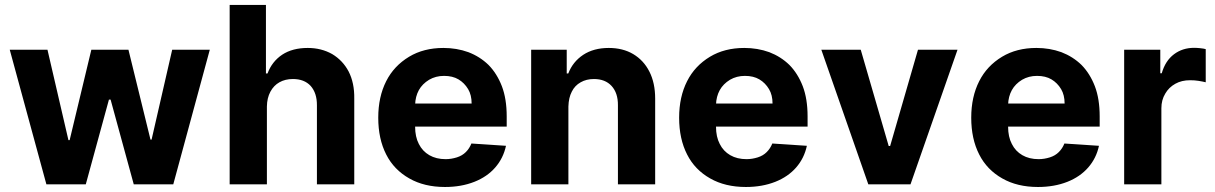

<svg xmlns="http://www.w3.org/2000/svg" viewBox="-20 -747 4923 778"><path d="M327.6 0H168L19.5 -545.4H172.4L257.3 -179.2H262.2L350.1 -545.4H500.5L589.8 -181.2H594.2L677.7 -545.4H830.1L682.1 0H522L428.2 -343.3H421.4Z M1061.5 -315.4V0H910.6V-727.1H1057.6V-449.2H1064Q1082 -497.6 1123.5 -525.4Q1165 -552.7 1227.1 -552.7Q1282.2 -552.7 1326.2 -527.8Q1369.1 -502 1392.6 -457.5Q1416.5 -411.1 1415.5 -347.2V0H1264.2V-320.3Q1264.6 -369.6 1238.8 -398.9Q1212.9 -426.8 1167 -426.8Q1135.7 -426.8 1112.3 -413.6Q1089.4 -400.9 1075.7 -375.5Q1062 -350.1 1061.5 -315.4Z M1783.2 10.7Q1699.2 10.7 1638.7 -23.9Q1576.2 -59.1 1544.9 -121.1Q1512.7 -184.1 1512.7 -270Q1512.7 -354.5 1544.9 -418Q1576.2 -480 1637.7 -517.1Q1696.8 -552.7 1776.9 -552.7Q1830.6 -552.7 1877.9 -535.6Q1924.8 -517.6 1959.5 -483.9Q1993.7 -449.2 2013.7 -397.5Q2033.2 -346.2 2033.2 -275.4V-233.9H1572.8V-327.6H1891.1Q1891.1 -361.8 1877 -385.7Q1861.8 -411.1 1837.9 -425.3Q1814 -439.5 1779.3 -439.5Q1745.6 -439.5 1718.8 -423.8Q1691.4 -407.2 1677.2 -381.8Q1663.1 -356 1662.1 -322.8V-233.9Q1662.1 -192.4 1677.2 -163.6Q1691.9 -134.3 1719.7 -118.2Q1747.6 -102.1 1785.6 -102.1Q1808.6 -102.1 1831.5 -109.4Q1853 -116.2 1867.7 -130.9Q1882.3 -145.5 1890.1 -165.5L2030.3 -156.2Q2019.5 -106 1986.8 -68.4Q1954.1 -30.8 1902.3 -10.3Q1849.1 10.7 1783.2 10.7Z M2283.2 -315.4V0H2132.3V-545.4H2276.4V-449.2H2282.7Q2300.8 -496.6 2343.3 -524.9Q2385.7 -552.7 2446.8 -552.7Q2503.9 -552.7 2545.9 -527.8Q2588.4 -502.4 2611.3 -457Q2634.8 -411.1 2634.8 -347.2V0H2483.9V-320.3Q2484.4 -370.1 2458 -398.9Q2432.1 -426.8 2386.7 -426.8Q2356 -426.8 2333 -413.6Q2309.1 -400.4 2296.9 -375.5Q2284.2 -351.1 2283.2 -315.4Z M3002.4 10.7Q2918.5 10.7 2857.9 -23.9Q2795.4 -59.1 2764.2 -121.1Q2731.9 -184.1 2731.9 -270Q2731.9 -354.5 2764.2 -418Q2795.4 -480 2856.9 -517.1Q2916 -552.7 2996.1 -552.7Q3049.8 -552.7 3097.2 -535.6Q3144 -517.6 3178.7 -483.9Q3212.9 -449.2 3232.9 -397.5Q3252.4 -346.2 3252.4 -275.4V-233.9H2792V-327.6H3110.4Q3110.4 -361.8 3096.2 -385.7Q3081.1 -411.1 3057.1 -425.3Q3033.2 -439.5 2998.5 -439.5Q2964.8 -439.5 2938 -423.8Q2910.6 -407.2 2896.5 -381.8Q2882.3 -356 2881.3 -322.8V-233.9Q2881.3 -192.4 2896.5 -163.6Q2911.1 -134.3 2939 -118.2Q2966.8 -102.1 3004.9 -102.1Q3027.8 -102.1 3050.8 -109.4Q3072.3 -116.2 3086.9 -130.9Q3101.6 -145.5 3109.4 -165.5L3249.5 -156.2Q3238.8 -106 3206.1 -68.4Q3173.3 -30.8 3121.6 -10.3Q3068.4 10.7 3002.4 10.7Z M3699.7 -545.4H3859.9L3669.4 0H3498.5L3308.1 -545.4H3467.8L3581.1 -155.3H3586.9Z M4186 10.7Q4102.1 10.7 4041.5 -23.9Q3979 -59.1 3947.8 -121.1Q3915.5 -184.1 3915.5 -270Q3915.5 -354.5 3947.8 -418Q3979 -480 4040.5 -517.1Q4099.6 -552.7 4179.7 -552.7Q4233.4 -552.7 4280.8 -535.6Q4327.6 -517.6 4362.3 -483.9Q4396.5 -449.2 4416.5 -397.5Q4436 -346.2 4436 -275.4V-233.9H3975.6V-327.6H4293.9Q4293.9 -361.8 4279.8 -385.7Q4264.6 -411.1 4240.7 -425.3Q4216.8 -439.5 4182.1 -439.5Q4148.4 -439.5 4121.6 -423.8Q4094.2 -407.2 4080.1 -381.8Q4065.9 -356 4064.9 -322.8V-233.9Q4064.9 -192.4 4080.1 -163.6Q4094.7 -134.3 4122.6 -118.2Q4150.4 -102.1 4188.5 -102.1Q4211.4 -102.1 4234.4 -109.4Q4255.9 -116.2 4270.5 -130.9Q4285.2 -145.5 4293 -165.5L4433.1 -156.2Q4422.4 -106 4389.6 -68.4Q4356.9 -30.8 4305.2 -10.3Q4252 10.7 4186 10.7Z M4686 0H4535.2V-545.4H4681.6V-450.2H4687.5Q4702.1 -501 4737.3 -527.3Q4772 -553.2 4818.4 -553.2Q4829.6 -553.2 4842.8 -551.8Q4857.9 -550.3 4865.7 -547.9V-413.6Q4854.5 -416.5 4836.4 -419.4Q4821.3 -421.9 4802.2 -421.9Q4768.1 -421.9 4742.7 -407.7Q4716.3 -393.1 4701.7 -367.7Q4686 -341.8 4686 -308.6Z"/></svg>

Font: My Font
Style: Bold
Weight: 500
Designer: Rasmus Andersson
Foundry: rsms
Version: Version 0.001